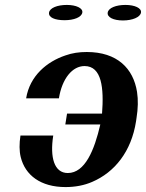

<svg xmlns="http://www.w3.org/2000/svg" viewBox="-20 -749 592 779"><path d="M63 -199C58 -166 58 -137 64 -112C82 -38 145 10 246 10C285 10 322 3 354 -11C445 -50 513 -134 532 -257L534 -271C540 -308 541 -344 536 -376C521 -471 456 -538 332 -538C301 -538 273 -534 245 -524C171 -499 101 -442 86 -350H219C232 -431 274 -481 323 -481C393 -481 402 -392 394 -288H252L245 -244H387C363 -140 325 -47 255 -47C200 -47 182 -110 196 -199ZM179 -698C176 -678 203 -667 242 -667C280 -667 311 -679 314 -698C317 -716 289 -729 251 -729C213 -729 182 -717 179 -698ZM417 -698C414 -679 440 -666 479 -666C517 -666 549 -679 552 -698C555 -716 527 -729 489 -729C451 -729 420 -717 417 -698Z"/></svg>

Font: Aerodynamic
Style: Obl
Weight: 500
Designer: Google
Version: Version 2.000980; 2014